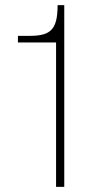

<svg xmlns="http://www.w3.org/2000/svg" viewBox="-20 -730 391 750"><path d="M199 0V-564H50V-590H98Q128 -590 148.5 -595.5Q169 -601 181.5 -614.5Q194 -628 199.5 -651Q205 -674 205 -710H231V0Z"/></svg>

Font: Geist Thin
Style: Regular
Weight: 400
Designer: Basement.studio, Andrés Briganti, Mateo Zaragoza
Foundry: Basement.studio, Vercel, Andrés Briganti, Guido Ferreyra, Mateo Zaragoza
Version: Version 1.401